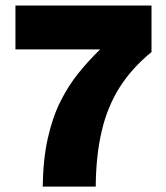

<svg xmlns="http://www.w3.org/2000/svg" viewBox="-20 -671 598 690"><path d="M324 -0.5H133.5Q135 -99.5 151.8 -174.2Q168.5 -249 197 -306Q225.5 -363 262 -408.2Q298.5 -453.5 340 -493.5H35.5V-651H524.5V-484Q454 -426.5 410.2 -357.5Q366.5 -288.5 345.8 -201.2Q325 -114 324 -0.5Z"/></svg>

Font: Overused Grotesk ExtraBold
Style: Regular
Weight: 800
Version: Version 0.004